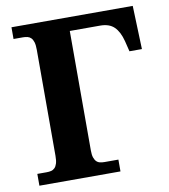

<svg xmlns="http://www.w3.org/2000/svg" viewBox="-81 -783 752 852"><g transform="rotate(-10 295.5 -357.0)"><path d="M574.2 -713.9 581.1 -518.1H524.9L513.2 -565.9Q502 -609.4 479.7 -631.1Q457.5 -652.8 417 -652.8H279.8V-113.8Q279.8 -94.2 283.9 -82.3Q288.1 -70.3 294.9 -63.7Q301.8 -57.1 311.3 -55.2Q320.8 -53.2 331.1 -53.2H393.1V0H27.8V-53.2H69.8Q81.1 -53.2 90.3 -55.4Q99.6 -57.6 106.4 -64.5Q113.3 -71.3 117.2 -84Q121.1 -96.7 121.1 -118.2V-596.2Q121.1 -617.7 117.2 -630.4Q113.3 -643.1 106.4 -649.9Q99.6 -656.7 90.3 -658.9Q81.1 -661.1 69.8 -661.1H27.8V-713.9Z"/></g></svg>

Font: Droids
Style: b
Weight: 700
Foundry: Ascender Corporation
Version: Version 1.00 build 113